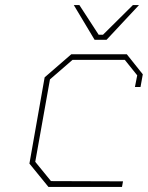

<svg xmlns="http://www.w3.org/2000/svg" viewBox="-20 -737 583 757"><path d="M353 -580 271 -717H293L369 -600H386L504 -717H528L400 -580ZM171 0 96 -92 156 -432 261 -523H480L543 -444L534 -394H512L521 -440L472 -501H266L177 -424L119 -99L181 -23L465 -22L461 0Z"/></svg>

Font: Tomorrow Thin
Style: Italic
Weight: 250
Italic angle: -10°
Designer: Tony de Marco, Monica Rizzolli
Foundry: Just in Type
Version: Version 2.002